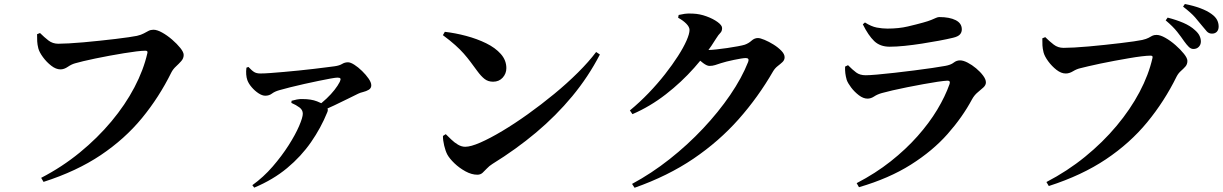

<svg xmlns="http://www.w3.org/2000/svg" viewBox="-20 -860 6000 942"><path d="M265.9 -645.4Q286 -645.4 318.2 -647.2Q350.5 -649 389.6 -652.4Q428.6 -655.8 469 -660.2Q509.4 -664.6 546.1 -668.8Q582.9 -673.1 610.8 -677.3Q638.7 -681.4 651.8 -684.1Q672.8 -689 685.5 -696.1Q698.3 -703.1 708.9 -708.6Q719.6 -714.1 732.9 -714.1Q750.6 -714.1 775.3 -700.4Q800 -686.7 824.3 -665.8Q848.6 -644.8 864.9 -624.4Q881.2 -603.9 881.2 -590.5Q881.2 -573.7 869.3 -560.3Q857.5 -547 843.4 -534Q829.2 -521 820.8 -504.8Q760.8 -383.2 676.5 -280.6Q592.2 -178.1 474.2 -98.9Q356.1 -19.7 193.6 32.4L182 12.5Q284.7 -40.7 371.6 -111.8Q458.5 -182.9 526.6 -264.4Q594.7 -345.9 639.6 -431.6Q684.5 -517.2 703 -599.2Q704.8 -605.9 702.1 -608.5Q699.4 -611.2 694.1 -611.2Q677.3 -611.2 649.5 -607.8Q621.8 -604.4 587.5 -598.8Q553.2 -593.2 517.3 -586.6Q481.4 -580.1 448.4 -573.1Q415.4 -566.1 389.1 -560Q362.8 -553.9 348.8 -549.5Q331.2 -544.8 312.8 -532.2Q294.4 -519.6 276.7 -519.6Q254.5 -519.6 231.4 -537.6Q208.3 -555.5 190.7 -579.7Q173 -603.9 168 -622.7Q163.3 -641.7 162.5 -657.2Q161.7 -672.7 161.9 -692.2L176.3 -698Q197 -677.4 217.7 -661.4Q238.5 -645.4 265.9 -645.4Z M1189.1 -528 1198.8 -531.6Q1216.4 -512.8 1227.7 -506.2Q1239 -499.5 1257.2 -499.5Q1276.5 -499.5 1306.7 -501.7Q1337 -503.8 1373.1 -507.1Q1409.2 -510.3 1446.9 -514.1Q1484.5 -517.9 1519.1 -522Q1553.6 -526.1 1580.5 -529.6Q1607.5 -533.1 1621.9 -534.9Q1645.5 -538.3 1658.6 -546.4Q1671.7 -554.4 1687.5 -554.4Q1699.6 -554.4 1718.6 -542.3Q1737.5 -530.2 1756.4 -511.7Q1775.4 -493.2 1788.5 -474.3Q1801.6 -455.4 1801.6 -441.5Q1801.6 -427 1789.2 -419.6Q1776.8 -412.3 1761.8 -408.7Q1746.8 -405.1 1737.1 -400.2Q1716.4 -390.2 1686 -375Q1655.6 -359.8 1619.8 -342.9Q1584 -326.1 1546 -310.2L1534.2 -336.6Q1559.9 -355.4 1582.3 -376.6Q1604.8 -397.9 1621.3 -419.1Q1637.9 -440.3 1647 -458.3Q1652.8 -470.8 1649.9 -475Q1647 -479.2 1635.8 -479.2Q1627 -479.2 1602.1 -474.7Q1577.2 -470.1 1543.4 -463.2Q1509.6 -456.4 1473 -448.1Q1436.5 -439.8 1404 -431.8Q1371.6 -423.8 1350 -417.4Q1328 -411.2 1314.2 -400.8Q1300.5 -390.4 1281.4 -390.4Q1266.5 -390.4 1248.2 -402.4Q1229.8 -414.5 1214.7 -432.3Q1199.5 -450.1 1193.5 -467Q1189.3 -478.7 1188 -494.7Q1186.7 -510.7 1189.1 -528ZM1409.5 -355.2 1410.6 -365.6Q1422.5 -369 1436.2 -371.8Q1450 -374.6 1465.1 -374Q1506.6 -374 1535.5 -362.7Q1564.4 -351.4 1574.1 -343.4Q1582.8 -336.4 1586.7 -328.1Q1590.5 -319.8 1585.5 -308.8Q1554.6 -232.5 1506.1 -162.7Q1457.7 -92.8 1388.9 -35.6Q1320.2 21.6 1227.3 60.6L1218 48.5Q1272.5 9.4 1317.5 -42.6Q1362.5 -94.6 1396 -147.2Q1429.5 -199.8 1447.5 -241.8Q1465.6 -283.9 1465.6 -302.2Q1465.6 -320.6 1449.3 -332.8Q1433 -345 1409.5 -355.2Z M2162.5 -703.9Q2213.9 -698 2267.2 -683.8Q2320.5 -669.6 2365.2 -647.7Q2409.9 -625.8 2437.1 -595.2Q2464.3 -564.6 2464.3 -525.7Q2464.3 -498.9 2446.3 -479Q2428.2 -459.1 2399.2 -459.1Q2374.7 -459.1 2357.6 -472.5Q2340.4 -485.8 2321.1 -512.2Q2303.1 -536.8 2287.9 -557.1Q2272.7 -577.4 2255.2 -597.2Q2237.8 -617 2213.5 -638.7Q2189.3 -660.5 2152.9 -687.5ZM2904.8 -604.9 2923.2 -592.5Q2866.6 -483.2 2787.5 -387.7Q2708.4 -292.3 2610.1 -209.7Q2511.8 -127.2 2396 -55.7Q2380.3 -45.9 2369 -33.6Q2357.8 -21.4 2347.5 -12.1Q2337.2 -2.8 2322.1 -2.8Q2293.9 -2.8 2263.6 -19.4Q2233.2 -36 2209.3 -59.1Q2185.4 -82.2 2174.7 -101.7Q2165.5 -119.3 2159.3 -145.6Q2153 -171.8 2153.2 -193L2167 -201.8Q2178.9 -190.3 2194 -175.6Q2209.2 -160.8 2226.9 -150.3Q2244.6 -139.9 2262.5 -139.9Q2289.4 -139.9 2336.8 -160.6Q2384.1 -181.3 2444.4 -217.3Q2504.7 -253.3 2570 -300Q2635.3 -346.6 2698.7 -398.8Q2762.2 -451 2815.6 -504.1Q2869 -557.2 2904.8 -604.9Z M3070.4 -318.2Q3118.6 -358 3162.5 -403.7Q3206.4 -449.5 3242.8 -496Q3279.3 -542.6 3306.3 -584.8Q3333.4 -627 3348.2 -660.6Q3363 -694.2 3363 -713.1Q3363 -727.6 3347.1 -743.8Q3331.1 -760 3307.1 -772.9L3309.7 -786.6Q3324.1 -790 3339.7 -792.3Q3355.3 -794.6 3379.6 -793.2Q3413.3 -791.9 3446.2 -779.8Q3479.1 -767.8 3501 -751.7Q3522.8 -735.6 3522.8 -722.5Q3522.8 -706.9 3514.2 -698.6Q3505.5 -690.2 3493.1 -670.5Q3449.2 -598.5 3386.1 -527.5Q3323.1 -456.5 3246.4 -397Q3169.8 -337.5 3083 -299.9ZM3081 42.3Q3176.6 -9.2 3265.2 -79.2Q3353.9 -149.2 3429.5 -229.7Q3505.2 -310.2 3562.4 -393.9Q3619.6 -477.6 3650.6 -556.1Q3657.7 -575.2 3639.2 -575.2Q3631.2 -575.2 3615.6 -572.7Q3600 -570.2 3581 -566.2Q3562 -562.2 3544.9 -558Q3527.8 -553.8 3517.2 -550.1Q3501.2 -544.9 3488.4 -540.7Q3475.6 -536.6 3460.7 -536.6Q3448.3 -536.6 3429.6 -550.7Q3411 -564.9 3390.3 -582.3L3408.7 -618.3Q3425.2 -616.3 3435.6 -615.6Q3446 -614.8 3456.4 -614.8Q3469.1 -614.8 3494.3 -617.5Q3519.5 -620.2 3547.8 -624.3Q3576.2 -628.4 3599.8 -632.9Q3623.5 -637.4 3633.5 -640.5Q3652.6 -647.2 3667.1 -660.3Q3681.6 -673.4 3698.5 -673.4Q3709.4 -673.4 3730.9 -664.5Q3752.4 -655.6 3775.1 -641.5Q3797.7 -627.4 3813.6 -610.9Q3829.5 -594.5 3829.5 -579.2Q3829.5 -565.4 3819 -555.5Q3808.4 -545.6 3795.5 -535.7Q3782.6 -525.8 3773.4 -510.8Q3700.1 -383.5 3604 -275.1Q3507.9 -166.7 3382.4 -81.5Q3256.8 3.6 3093.4 61.2Z M4126.2 -533.2 4140.6 -540.2Q4162.7 -517.7 4180.8 -504.3Q4198.9 -490.8 4227.4 -490.8Q4245.1 -490.8 4283 -494.1Q4320.9 -497.4 4368.5 -502.8Q4416 -508.2 4464.2 -514.3Q4512.4 -520.4 4553.3 -526.4Q4594.1 -532.4 4617 -536.6Q4644.8 -541.5 4659 -552.7Q4673.2 -563.8 4690.1 -563.8Q4705.9 -563.8 4727.3 -552.8Q4748.7 -541.8 4769.1 -524.7Q4789.5 -507.7 4803.3 -489.1Q4817.1 -470.6 4817.1 -455.6Q4817.1 -442.5 4804.9 -431.1Q4792.6 -419.7 4776.6 -406.7Q4760.6 -393.6 4749.1 -372.9Q4702.4 -285.5 4629.2 -202.7Q4556 -119.8 4449.1 -52.3Q4342.2 15.3 4194.4 58.5L4183 38.6Q4275.4 -9.4 4350 -68.4Q4424.6 -127.5 4481.8 -192Q4539 -256.5 4578.2 -321.7Q4617.4 -387 4638.7 -447.5Q4644.5 -465 4627.4 -464.2Q4611.1 -463.4 4579.7 -458.8Q4548.4 -454.1 4509.5 -447Q4470.7 -439.9 4431.5 -432.1Q4392.4 -424.3 4359 -416.6Q4325.7 -408.9 4306.9 -403.5Q4284.6 -397.3 4268.7 -386.7Q4252.8 -376.1 4236 -376.1Q4215.6 -376.1 4193.8 -392.7Q4172 -409.4 4155.7 -431Q4139.5 -452.6 4134.2 -468Q4129.2 -485.6 4127.4 -500.6Q4125.6 -515.5 4126.2 -533.2ZM4656.1 -674.8Q4626.2 -667.6 4586.5 -660.2Q4546.8 -652.7 4503.1 -646Q4459.4 -639.2 4418.4 -635Q4377.5 -630.8 4345 -630.8Q4297.8 -630.8 4269 -658.5Q4240.2 -686.2 4213.2 -740.7L4223.7 -749.8Q4254.6 -730 4281.7 -724.8Q4308.9 -719.7 4333.6 -719.7Q4389.8 -719.7 4433.7 -730.1Q4477.6 -740.4 4508.9 -749.2Q4534.3 -756.2 4549.1 -762.3Q4563.9 -768.4 4572.6 -772.4Q4581.3 -776.3 4588.2 -776.3Q4638.7 -776.3 4668.8 -761.1Q4698.9 -745.9 4698.9 -715.9Q4698.9 -701 4689.5 -690.8Q4680.1 -680.5 4656.1 -674.8Z M5789.7 -657.5Q5775.9 -678 5755.4 -704.1Q5734.8 -730.2 5699.2 -760L5708.8 -773.6Q5751.2 -762.7 5785.6 -748Q5819.9 -733.3 5842.8 -712.1Q5859.1 -697.8 5865.4 -684Q5871.8 -670.3 5871.8 -656Q5871.8 -640.9 5861.6 -630.3Q5851.5 -619.7 5835.2 -619.7Q5823.1 -619.7 5812.7 -629.8Q5802.3 -640 5789.7 -657.5ZM5876 -735.5Q5862.4 -753 5843.2 -775Q5824 -797 5784.4 -827.5L5793.3 -840.4Q5836.2 -832 5869.5 -819.5Q5902.8 -807 5923.7 -791.6Q5943.2 -777.7 5951.1 -762.4Q5959 -747 5959 -729.8Q5959 -714 5950.4 -704.5Q5941.7 -695 5926.2 -695Q5911.2 -695 5901.1 -705.7Q5891.1 -716.5 5876 -735.5ZM5198 -625.2Q5218 -625.2 5250.3 -626.9Q5282.5 -628.7 5321.6 -632.1Q5360.7 -635.5 5401 -639.9Q5441.4 -644.3 5478.2 -648.6Q5514.9 -652.9 5542.8 -657Q5570.7 -661.1 5583.9 -663.9Q5604.8 -668.8 5615 -674.4Q5625.1 -680 5633.2 -684.4Q5641.2 -688.7 5654.5 -688.7Q5672.3 -688.7 5697.6 -674.4Q5722.9 -660.1 5747.5 -638.5Q5772.1 -616.9 5788.9 -595.8Q5805.7 -574.7 5805.7 -561.3Q5805.7 -544.6 5795.8 -533.4Q5785.8 -522.3 5773.6 -511.5Q5761.3 -500.8 5752.8 -484.5Q5692.9 -362.9 5608.6 -260.4Q5524.3 -157.8 5406.2 -78.7Q5288.1 0.5 5125.7 52.7L5114 33.1Q5216.7 -20.2 5303.6 -90.9Q5390.6 -161.6 5458.3 -242.6Q5526 -323.5 5570.9 -408.4Q5615.8 -493.3 5634.3 -575.3Q5636.1 -582 5633.4 -584.5Q5630.7 -587 5625.4 -587Q5608.6 -587 5580.8 -583.6Q5553.1 -580.3 5518.8 -574.3Q5484.5 -568.4 5448.6 -561.8Q5412.7 -555.2 5379.7 -548.2Q5346.7 -541.2 5320.4 -535.1Q5294.1 -529.1 5280.1 -525.3Q5262.5 -521.3 5244.4 -510.4Q5226.4 -499.4 5208.7 -499.4Q5186.5 -499.4 5163.4 -517.3Q5140.4 -535.3 5122.7 -559.5Q5105.1 -583.7 5100.1 -602.5Q5095.3 -621.4 5094.5 -636.9Q5093.7 -652.4 5093.9 -672L5108.3 -677.8Q5129 -657.1 5149.8 -641.2Q5170.5 -625.2 5198 -625.2Z"/></svg>

Font: Noto Serif SC
Style: Regular
Weight: 200
Designer: Ryoko NISHIZUKA 西塚涼子 (kana & ideographs); Frank Grießhammer (Latin, Greek & Cyrillic); Wenlong ZHANG 张文龙 (bopomofo); San
Foundry: Adobe
Version: Version 2.001;hotconv 1.1.0;makeotfexe 2.6.0